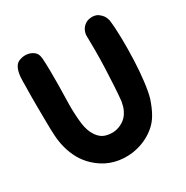

<svg xmlns="http://www.w3.org/2000/svg" viewBox="-163 -767 961 990"><g transform="rotate(-30 317.0 -272.0)"><path d="M586 -567Q592 -519 593 -455.5Q594 -392 591.5 -327.5Q589 -263 582 -205.5Q575 -148 565 -113Q558 -92 548.5 -69.5Q539 -47 528 -29Q512 -2 489 18.5Q466 39 438.5 53.5Q411 68 380.5 76Q350 84 320 85Q267 87 219.5 69.5Q172 52 132 14Q102 -15 84 -48Q66 -81 56 -117.5Q46 -154 43.5 -193Q41 -232 41 -273Q41 -292 40.5 -320.5Q40 -349 40 -379.5Q40 -410 40 -439Q40 -468 41 -488Q41 -501 41 -516.5Q41 -532 42.5 -547.5Q44 -563 48 -577.5Q52 -592 60 -604Q69 -617 85 -623Q101 -629 118.5 -629Q136 -629 152 -622Q168 -615 178 -602Q183 -594 185 -586Q187 -578 188 -568Q190 -535 190.5 -493Q191 -451 190.5 -411.5Q190 -372 189 -339Q188 -306 188 -290Q188 -230 194 -181.5Q200 -133 222 -101Q242 -72 269 -64Q296 -56 323 -59Q348 -62 373.5 -77.5Q399 -93 414 -123Q420 -134 424 -148Q428 -162 430 -174Q434 -212 437 -262.5Q440 -313 442 -366Q444 -419 444 -470Q444 -521 443 -562Q445 -580 454 -595Q462 -608 477 -618Q492 -628 518 -628Q539 -627 552 -617.5Q565 -608 573 -597Q582 -584 586 -567Z"/></g></svg>

Font: BM JUA
Style: Regular
Weight: 400
Designer: BONGJIN KIM, JAEHYUN KEUM, JUHEE TAE
Foundry: WOOWA BROTHERS Corporation.
Version: Version 1.100